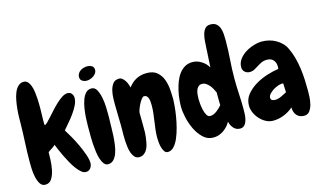

<svg xmlns="http://www.w3.org/2000/svg" viewBox="-93 -1069 2319 1385"><g transform="rotate(-15 1066.0 -376.0)"><path d="M462.9 -525.4Q462.9 -498 448.7 -469.7Q434.6 -441.4 414.6 -413.6Q394.5 -385.7 372.6 -360.8Q350.6 -335.9 334 -315.4Q347.7 -293.9 368.2 -258.3Q388.7 -222.7 407.2 -182.6Q425.8 -142.6 439 -104.5Q452.1 -66.4 452.1 -41Q452.1 -20.5 439.5 -3.4Q426.8 13.7 404.3 13.7Q387.7 13.7 370.6 -0.5Q353.5 -14.6 336.4 -37.6Q319.3 -60.5 303.7 -88.9Q288.1 -117.2 274.9 -144.5Q261.7 -171.9 251.5 -195.8Q241.2 -219.7 235.4 -234.4Q222.7 -221.7 208.5 -213.4Q194.3 -205.1 180.7 -194.3Q180.7 -173.8 179.2 -136.7Q177.7 -99.6 170.4 -63.5Q163.1 -27.3 146.5 -0.5Q129.9 26.4 97.7 26.4Q72.3 26.4 58.6 3.4Q44.9 -19.5 38.6 -50.3Q32.2 -81.1 31.2 -112.8Q30.3 -144.5 30.3 -161.1Q30.3 -233.4 34.2 -305.7Q38.1 -377.9 39.1 -450.2Q39.1 -466.8 39.6 -493.7Q40 -520.5 43 -551.8Q45.9 -583 51.8 -615.2Q57.6 -647.5 68.4 -673.3Q79.1 -699.2 96.2 -715.3Q113.3 -731.4 137.7 -731.4Q155.3 -731.4 167.5 -718.3Q179.7 -705.1 187 -684.6Q194.3 -664.1 197.8 -638.7Q201.2 -613.3 202.6 -588.4Q204.1 -563.5 204.1 -542Q204.1 -520.5 204.1 -507.8Q204.1 -499 203.6 -481.9Q203.1 -464.8 202.6 -446.3Q202.1 -427.7 202.1 -412.1Q202.1 -396.5 204.1 -389.6Q210.9 -389.6 224.6 -402.8Q238.3 -416 256.3 -436.5Q274.4 -457 295.4 -480Q316.4 -502.9 338.4 -523.4Q360.4 -543.9 381.8 -557.1Q403.3 -570.3 421.9 -570.3Q441.4 -570.3 452.1 -556.6Q462.9 -543 462.9 -525.4Z M658.2 -681.6Q658.2 -668 650.9 -657.2Q643.6 -646.5 631.8 -638.2Q620.1 -629.9 606.4 -625.5Q592.8 -621.1 581.1 -621.1Q561.5 -621.1 546.9 -630.9Q532.2 -640.6 532.2 -661.1Q532.2 -675.8 539.6 -687Q546.9 -698.2 557.6 -705.6Q568.4 -712.9 582 -716.8Q595.7 -720.7 608.4 -720.7Q627 -720.7 642.6 -711.9Q658.2 -703.1 658.2 -681.6ZM666 -349.6Q666 -335.9 666 -320.8Q666 -305.7 665 -292Q664.1 -275.4 664.1 -247.6Q664.1 -219.7 662.1 -187.5Q660.2 -155.3 655.8 -122.1Q651.4 -88.9 641.6 -61.5Q631.8 -34.2 615.7 -17.1Q599.6 0 575.2 1Q556.6 2 543.9 -13.7Q531.2 -29.3 522.9 -54.2Q514.6 -79.1 510.7 -109.9Q506.8 -140.6 504.9 -169.4Q502.9 -198.2 502.9 -222.7Q502.9 -247.1 502.9 -258.8Q502.9 -274.4 502.9 -303.2Q502.9 -332 504.9 -365.2Q506.8 -398.4 512.2 -432.6Q517.6 -466.8 527.8 -495.1Q538.1 -523.4 554.7 -541Q571.3 -558.6 596.7 -558.6Q623 -558.6 636.7 -532.2Q650.4 -505.9 657.2 -470.7Q664.1 -435.5 665 -400.9Q666 -366.2 666 -349.6Z M1012.7 27.3Q996.1 27.3 986.3 12.2Q976.6 -2.9 971.7 -22.5Q966.8 -42 965.3 -62Q963.9 -82 963.9 -92.8Q963.9 -122.1 967.3 -151.4Q970.7 -180.7 975.1 -210Q979.5 -239.3 982.9 -268.6Q986.3 -297.9 986.3 -327.1Q986.3 -338.9 985.4 -352.5Q984.4 -366.2 981 -378.4Q977.5 -390.6 969.7 -398.4Q961.9 -406.2 949.2 -406.2Q940.4 -406.2 929.7 -392.1Q918.9 -377.9 909.7 -359.9Q900.4 -341.8 894 -323.7Q887.7 -305.7 887.7 -296.9Q887.7 -275.4 888.2 -253.4Q888.7 -231.4 888.7 -209V-152.3Q887.7 -134.8 885.7 -116.2Q883.8 -97.7 879.9 -80.1Q877 -62.5 871.1 -46.4Q865.2 -30.3 856 -18.1Q846.7 -5.9 834 2Q821.3 9.8 803.7 9.8Q784.2 9.8 771.5 -2.9Q758.8 -15.6 751 -35.6Q743.2 -55.7 739.7 -80.6Q736.3 -105.5 734.9 -129.4Q733.4 -153.3 733.9 -173.3Q734.4 -193.4 734.4 -205.1V-251Q734.4 -288.1 732.9 -324.2Q731.4 -360.4 731.4 -396.5Q731.4 -416 731.9 -446.3Q732.4 -476.6 739.3 -505.4Q746.1 -534.2 761.7 -554.7Q777.3 -575.2 807.6 -575.2Q821.3 -575.2 832 -566.4Q842.8 -557.6 851.1 -544.9Q859.4 -532.2 864.7 -517.6Q870.1 -502.9 873 -492.2Q882.8 -505.9 896 -518.6Q909.2 -531.2 925.8 -541Q942.4 -550.8 962.9 -556.6Q983.4 -562.5 1009.8 -562.5Q1059.6 -562.5 1087.4 -538.6Q1115.2 -514.6 1128.4 -479Q1141.6 -443.4 1144.5 -402.3Q1147.5 -361.3 1147.5 -328.1Q1147.5 -311.5 1144.5 -278.8Q1141.6 -246.1 1135.3 -206.5Q1128.9 -167 1118.2 -125.5Q1107.4 -84 1092.8 -49.8Q1078.1 -15.6 1058.1 5.9Q1038.1 27.3 1012.7 27.3Z M1623 -642.6Q1623 -571.3 1617.7 -501Q1612.3 -430.7 1612.3 -359.4Q1612.3 -301.8 1615.7 -245.1Q1619.1 -188.5 1619.1 -130.9Q1619.1 -115.2 1618.2 -93.3Q1617.2 -71.3 1611.8 -50.8Q1606.4 -30.3 1594.2 -15.6Q1582 -1 1559.6 -1Q1530.3 -1 1511.2 -22.9Q1492.2 -44.9 1487.3 -72.3Q1468.8 -37.1 1433.6 -12.7Q1398.4 11.7 1357.4 11.7Q1313.5 11.7 1281.7 -18.6Q1250 -48.8 1229 -91.8Q1208 -134.8 1197.8 -181.6Q1187.5 -228.5 1187.5 -262.7Q1187.5 -287.1 1190.4 -318.4Q1193.4 -349.6 1200.7 -381.8Q1208 -414.1 1219.7 -444.8Q1231.4 -475.6 1249.5 -500Q1267.6 -524.4 1292.5 -539.1Q1317.4 -553.7 1349.6 -553.7Q1384.8 -553.7 1417 -533.2Q1449.2 -512.7 1465.8 -482.4L1474.6 -637.7Q1475.6 -656.2 1477.5 -681.2Q1479.5 -706.1 1485.8 -728.5Q1492.2 -751 1505.9 -766.6Q1519.5 -782.2 1545.9 -782.2Q1574.2 -782.2 1589.8 -768.6Q1605.5 -754.9 1612.8 -733.9Q1620.1 -712.9 1621.6 -688.5Q1623 -664.1 1623 -642.6ZM1463.9 -209Q1463.9 -231.4 1462.9 -252.9Q1461.9 -274.4 1462.9 -296.9Q1457 -309.6 1449.2 -324.7Q1441.4 -339.8 1430.2 -353Q1418.9 -366.2 1405.3 -375Q1391.6 -383.8 1376 -383.8Q1358.4 -383.8 1347.7 -373Q1336.9 -362.3 1332 -347.2Q1327.1 -332 1325.7 -314.5Q1324.2 -296.9 1324.2 -284.2Q1324.2 -272.5 1326.2 -249.5Q1328.1 -226.6 1333.5 -203.1Q1338.9 -179.7 1348.6 -162.1Q1358.4 -144.5 1375 -144.5Q1387.7 -144.5 1400.4 -149.9Q1413.1 -155.3 1424.3 -163.6Q1435.5 -171.9 1445.8 -182.1Q1456.1 -192.4 1463.9 -201.2Z M2102.5 -137.7Q2102.5 -120.1 2101.1 -91.8Q2099.6 -63.5 2092.8 -36.6Q2085.9 -9.8 2071.3 9.8Q2056.6 29.3 2030.3 29.3Q1994.1 29.3 1974.6 5.9Q1955.1 -17.6 1956.1 -52.7Q1924.8 -25.4 1885.3 -9.8Q1845.7 5.9 1804.7 5.9Q1776.4 5.9 1751 -7.8Q1725.6 -21.5 1706.1 -43Q1686.5 -64.5 1674.8 -91.3Q1663.1 -118.2 1663.1 -144.5Q1663.1 -191.4 1691.9 -226.6Q1720.7 -261.7 1762.7 -286.6Q1804.7 -311.5 1852.1 -326.2Q1899.4 -340.8 1936.5 -345.7Q1936.5 -350.6 1937 -354.5Q1937.5 -358.4 1937.5 -363.3Q1937.5 -393.6 1920.9 -412.1Q1904.3 -430.7 1874 -430.7Q1849.6 -430.7 1832 -422.4Q1814.5 -414.1 1798.8 -403.8Q1783.2 -393.6 1767.6 -385.3Q1752 -377 1732.4 -377Q1710.9 -377 1695.8 -390.6Q1680.7 -404.3 1680.7 -425.8Q1680.7 -458 1699.7 -484.4Q1718.8 -510.7 1747.6 -528.8Q1776.4 -546.9 1810.1 -557.1Q1843.8 -567.4 1872.1 -567.4Q1898.4 -567.4 1924.8 -561Q1951.2 -554.7 1974.6 -541.5Q1998 -528.3 2017.1 -509.3Q2036.1 -490.2 2047.9 -464.8Q2065.4 -428.7 2076.2 -388.2Q2086.9 -347.7 2092.8 -305.2Q2098.6 -262.7 2100.6 -220.2Q2102.5 -177.7 2102.5 -137.7ZM1946.3 -168.9 1943.4 -235.4Q1941.4 -235.4 1939.5 -235.8Q1937.5 -236.3 1935.5 -236.3Q1922.9 -236.3 1903.8 -230Q1884.8 -223.6 1867.2 -212.4Q1849.6 -201.2 1837.4 -187.5Q1825.2 -173.8 1825.2 -159.2Q1825.2 -145.5 1835 -140.6Q1844.7 -135.7 1857.4 -135.7Q1878.9 -135.7 1903.3 -147Q1927.7 -158.2 1946.3 -168.9Z"/></g></svg>

Font: Chewy
Style: Regular
Weight: 400
Version: Version 1.001